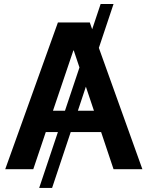

<svg xmlns="http://www.w3.org/2000/svg" viewBox="-20 -839 732 952"><path d="M543 -819.3 470.2 -601.6 686 0H543L481.4 -184.1H330.6L238.3 92.8H174.3L267.1 -184.1H207L145 0H5.9L267.1 -727.5H425.3L437 -693.8L479 -819.3ZM302.2 -290 374 -504.4 345.7 -588.9H343.8L242.7 -290ZM405.8 -409.2 366.2 -290H445.8Z"/></svg>

Font: Inter Display Semi Bold
Style: Regular
Weight: 600
Designer: Rasmus Andersson
Foundry: rsms
Version: Version 4.000;git-37864ae